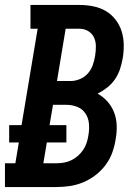

<svg xmlns="http://www.w3.org/2000/svg" viewBox="-39 -755 559 775"><path d="M-19 0V-96H23L37 -180H-2V-250H48L113 -639H84V-735H282Q310 -735 337.5 -729.5Q365 -724 388 -710.5Q411 -697 427.5 -675.5Q444 -654 452 -628.5Q460 -603 460.5 -574.5Q461 -546 456 -518Q452 -496 445 -475Q438 -454 425 -435Q412 -416 393.5 -401.5Q375 -387 355 -377Q377 -365 394.5 -345.5Q412 -326 421.5 -301.5Q431 -277 432 -249Q433 -221 428 -194Q424 -167 414.5 -140Q405 -113 387.5 -89.5Q370 -66 346.5 -48Q323 -30 296.5 -19Q270 -8 242.5 -4Q215 0 188 0ZM191 -428H247Q265 -428 284 -436Q303 -444 316 -459Q329 -474 335.5 -492.5Q342 -511 345 -530Q348 -549 348 -568Q348 -587 340.5 -603.5Q333 -620 317 -629.5Q301 -639 282 -639H226ZM136 -96H188Q203 -96 218.5 -98.5Q234 -101 248.5 -108Q263 -115 275.5 -126Q288 -137 297 -150.5Q306 -164 311 -179.5Q316 -195 318 -210Q322 -233 320 -256Q318 -279 305.5 -297.5Q293 -316 272 -324Q251 -332 227 -332H175L161 -250H229V-180H150Z"/></svg>

Font: Iosevka Curly Slab Oblique
Style: Bold
Weight: 700
Italic angle: -9°
Monospace: yes
Designer: Belleve Invis
Foundry: Belleve Invis
Version: Version 11.1.0; ttfautohint (v1.8.3)